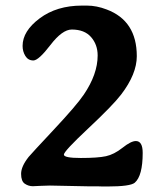

<svg xmlns="http://www.w3.org/2000/svg" viewBox="-20 -677 588 697"><path d="M84 -107.4Q92.8 -118.2 175.3 -206.3Q257.8 -294.4 284.2 -333.5Q334.5 -407.7 334.5 -475.6Q334.5 -515.1 310.5 -542.5Q286.6 -569.8 240.7 -569.8Q206.1 -569.8 163.1 -513.7Q120.1 -457.5 101.1 -457.5Q82 -457.5 72 -473.9Q62 -490.2 62 -510.3Q62 -564 124 -610.4Q186 -656.7 277.3 -656.7H293Q293.9 -656.7 295.4 -656.7Q330.6 -656.7 367.2 -642.6Q476.6 -601.6 476.6 -473.1Q476.6 -408.2 419.9 -334Q389.6 -294.4 300.8 -211.2Q211.9 -127.9 211.9 -115.7Q211.9 -103.5 273.4 -103.5Q335 -103.5 364.5 -109.9Q394 -116.2 424.8 -140.6Q455.6 -165 473.1 -165Q498 -165 498 -122.1Q498 -38.6 469.2 -13.7Q453.1 0 369.1 0H353.5L337.4 -0.5H305.7L161.1 -3.4Q150.4 -3.4 129.4 -2.4L99.1 -1Q83.5 -1 70.1 -10Q56.6 -19 56.6 -45.9Q56.6 -72.8 84 -107.4Z"/></svg>

Font: Averia Serif Libre
Style: Bold
Weight: 700
Version: Version 1.002